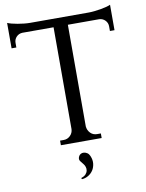

<svg xmlns="http://www.w3.org/2000/svg" viewBox="-99 -793 817 1071"><g transform="rotate(-10 309.0 -257.5)"><path d="M274 201Q292 195 300.5 185.5Q309 176 311 165Q313 154 309.5 144Q306 134 301 128Q293 118 284.5 107Q276 96 283 81Q287 72 295 67.5Q303 63 313 64Q323 65 332 71Q341 77 346 89Q356 112 353.5 133.5Q351 155 340.5 171Q330 187 313 197Q296 207 277 208ZM475 -701Q490 -701 508.5 -703Q527 -705 544.5 -708Q562 -711 577 -715Q592 -719 600 -723V-579H574V-605Q574 -625 560.5 -639Q547 -653 527 -654H349V-78Q351 -56 366 -40.5Q381 -25 404 -25H425V1H194V-25H215Q236 -25 251.5 -40Q267 -55 268 -77V-654H91Q71 -653 57.5 -639Q44 -625 44 -605V-579H17V-723Q26 -719 41 -715Q56 -711 73.5 -708Q91 -705 109.5 -703Q128 -701 143 -701Z"/></g></svg>

Font: Constantine
Style: Regular
Weight: 400
Designer: Dukom Design
Version: Version 1.001;PS 001.001;hotconv 1.0.56;makeotf.lib2.0.21325